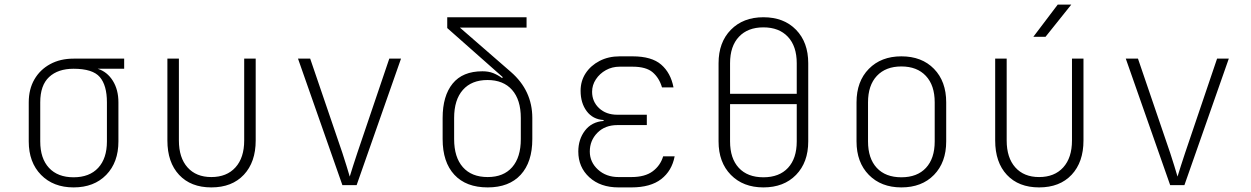

<svg xmlns="http://www.w3.org/2000/svg" viewBox="-20 -805 5440 835"><path d="M300 10Q212 10 158.5 -44.5Q105 -99 105 -190V-360Q105 -417 129.5 -459.5Q154 -502 198 -526Q242 -550 300 -550H520V-506H405Q446 -493 470.5 -454Q495 -415 495 -360V-190Q495 -99 442 -44.5Q389 10 300 10ZM300 -34Q369 -34 407 -75Q445 -116 445 -190V-360Q445 -434 414 -470Q383 -506 300 -506Q232 -506 193.5 -470Q155 -434 155 -360V-190Q155 -116 193 -75Q231 -34 300 -34Z M899 10Q810 10 759 -44.5Q708 -99 708 -194V-550H758V-194Q758 -119 795.5 -77Q833 -35 899 -35Q966 -35 1004 -77Q1042 -119 1042 -194V-550H1092V-194Q1092 -100 1040.5 -45Q989 10 899 10Z M1469 0 1276 -550H1329L1469 -140Q1478 -113 1487 -83.5Q1496 -54 1501 -37Q1506 -54 1515.5 -83.5Q1525 -113 1534 -140L1673 -550H1724L1531 0Z M2101 10Q2007 10 1956 -45Q1905 -100 1905 -200V-292Q1905 -388 1948.5 -441.5Q1992 -495 2078 -495Q2105 -495 2125 -487Q2145 -479 2163 -466L2167 -469L1925 -683V-730H2270V-685H1980L2202 -492Q2295 -411 2295 -292V-200Q2295 -100 2244.5 -45Q2194 10 2101 10ZM2101 -35Q2170 -35 2207.5 -78Q2245 -121 2245 -200V-292Q2245 -371 2207 -414Q2169 -457 2100 -457Q2031 -457 1993 -414Q1955 -371 1955 -292V-200Q1955 -121 1993 -78Q2031 -35 2101 -35Z M2726 10H2670Q2591 10 2543 -34Q2495 -78 2495 -146Q2495 -199 2524 -237Q2553 -275 2605 -279V-283Q2558 -286 2531.5 -321.5Q2505 -357 2505 -410Q2505 -453 2527 -486.5Q2549 -520 2587.5 -540Q2626 -560 2675 -560H2731Q2814 -560 2855.5 -524Q2897 -488 2909 -425H2859Q2847 -466 2818.5 -490.5Q2790 -515 2731 -515H2675Q2642 -515 2615 -500Q2588 -485 2571.5 -460Q2555 -435 2555 -406Q2555 -363 2585.5 -334.5Q2616 -306 2665 -306H2793V-261H2665Q2611 -261 2578 -227.5Q2545 -194 2545 -146Q2545 -100 2580.5 -67.5Q2616 -35 2670 -35H2726Q2785 -35 2818.5 -60Q2852 -85 2864 -125H2914Q2902 -62 2855.5 -26Q2809 10 2726 10Z M3300 10Q3212 10 3158.5 -44.5Q3105 -99 3105 -190V-530Q3105 -621 3158.5 -675.5Q3212 -730 3300 -730Q3389 -730 3442 -675.5Q3495 -621 3495 -530V-190Q3495 -99 3442 -44.5Q3389 10 3300 10ZM3155 -397H3445V-530Q3445 -604 3406.5 -645Q3368 -686 3300 -686Q3232 -686 3193.5 -645Q3155 -604 3155 -530ZM3300 -34Q3369 -34 3407 -75Q3445 -116 3445 -190V-352H3155V-190Q3155 -116 3193 -75Q3231 -34 3300 -34Z M3900 10Q3812 10 3758.5 -44.5Q3705 -99 3705 -190V-360Q3705 -451 3758.5 -505.5Q3812 -560 3900 -560Q3989 -560 4042 -505.5Q4095 -451 4095 -360V-190Q4095 -99 4042 -44.5Q3989 10 3900 10ZM3900 -34Q3969 -34 4007 -75Q4045 -116 4045 -190V-360Q4045 -434 4006.5 -475Q3968 -516 3900 -516Q3832 -516 3793.5 -475Q3755 -434 3755 -360V-190Q3755 -116 3793 -75Q3831 -34 3900 -34Z M4499 10Q4410 10 4359 -44.5Q4308 -99 4308 -194V-550H4358V-194Q4358 -119 4395.5 -77Q4433 -35 4499 -35Q4566 -35 4604 -77Q4642 -119 4642 -194V-550H4692V-194Q4692 -100 4640.5 -45Q4589 10 4499 10ZM4474 -645 4580 -785H4639L4527 -645Z M5069 0 4876 -550H4929L5069 -140Q5078 -113 5087 -83.5Q5096 -54 5101 -37Q5106 -54 5115.5 -83.5Q5125 -113 5134 -140L5273 -550H5324L5131 0Z"/></svg>

Font: NKDuy Mono Thin
Style: Regular
Weight: 100
Monospace: yes
Designer: NKDuy
Foundry: NKDuy
Version: Version 2.251; ttfautohint (v1.8.4.7-5d5b)